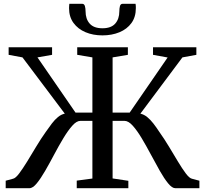

<svg xmlns="http://www.w3.org/2000/svg" viewBox="-20 -992 1080 1012"><path d="M10 0V-39.5L49 -50Q62.5 -53 81.2 -78Q100 -103 122.8 -140Q145.5 -177 170.5 -218.8Q195.5 -260.5 221.5 -297Q238 -321 253.5 -341.2Q269 -361.5 285.8 -375.2Q302.5 -389 321.5 -393L98.5 -689.5L25.5 -703V-743H254.5V-703L177.5 -689.5L378 -398.5H467V-689.5L387 -703V-743H654V-703L573.5 -689.5V-398.5H663.5L863.5 -689L786.5 -703V-743H1015V-703L941.5 -689.5L720 -393Q739.5 -388.5 756.2 -374.8Q773 -361 788.5 -341Q804 -321 820 -296.5Q846 -260 871 -218.5Q896 -177 918.2 -140Q940.5 -103 959.2 -78Q978 -53 991.5 -50L1031 -39.5V0H904Q887 0 866 -25.8Q845 -51.5 822.2 -91.8Q799.5 -132 775.2 -177.5Q751 -223 727 -263.2Q703 -303.5 680 -329.2Q657 -355 636 -355H573.5V-51.5L656.5 -39V0H384.5V-40L467 -51V-355H404Q383.5 -355 360.8 -329.2Q338 -303.5 313.8 -263.2Q289.5 -223 265.5 -177.5Q241.5 -132 218.2 -91.8Q195 -51.5 174 -25.8Q153 0 135 0ZM413 -972Q424 -972 427.5 -959.8Q431 -947.5 431 -932.5Q431 -892 452.8 -867.5Q474.5 -843 520 -843Q565.5 -843 587.2 -867.5Q609 -892 609 -932.5Q609 -947.5 612.2 -959.8Q615.5 -972 626.5 -972H694.5Q695.5 -967 695.8 -961Q696 -955 696 -949Q696 -902.5 672.8 -870.5Q649.5 -838.5 609.5 -822Q569.5 -805.5 520 -805.5Q470.5 -805.5 430.8 -822.2Q391 -839 367.5 -871Q344 -903 344 -949Q344 -955 344.5 -961Q345 -967 345.5 -972Z"/></svg>

Font: Merriweather 60pt
Style: Regular
Weight: 400
Version: Version 2.100